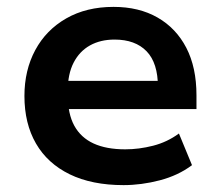

<svg xmlns="http://www.w3.org/2000/svg" viewBox="-20 -528 639 558"><path d="M339 10Q247 10 182.5 -21.5Q118 -53 84.5 -111Q51 -169 51 -249Q51 -324 82.5 -382.5Q114 -441 172.5 -474.5Q231 -508 310 -508Q384 -508 438 -477Q492 -446 521.5 -389Q551 -332 551 -251V-211H156V-293H454L439 -275Q439 -345 406 -379Q373 -413 313 -413Q272 -413 241.5 -396Q211 -379 194 -346Q177 -313 177 -265V-252Q177 -197 196 -162.5Q215 -128 252 -111Q289 -94 344 -94Q384 -94 425 -104.5Q466 -115 500 -140L538 -48Q498 -18 444.5 -4Q391 10 339 10Z"/></svg>

Font: Nunito Sans 8pt
Style: Bold
Weight: 700
Version: Version 3.101;gftools[0.9.27]